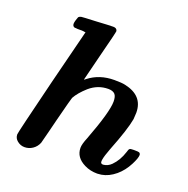

<svg xmlns="http://www.w3.org/2000/svg" viewBox="-126 -813 919 939"><g transform="rotate(20 334.0 -343.0)"><path d="M423 -388Q412 -400 388 -400Q334 -400 291 -363Q253 -329 236 -298Q234 -295 202 -170Q193 -134 185 -102Q177 -70 173 -55.5Q169 -41 169 -40Q160 -18 141 -5Q122 8 99 8Q78 8 61 -6Q45 -19 45 -39Q45 -49 116 -336L188 -622H184Q182 -622 179 -623Q173 -623 169 -624H157H146Q139 -624 136 -625H131Q119 -628 119 -642Q119 -649 123 -662Q128 -677 129 -679Q135 -685 144 -686Q149 -687 220 -690Q285 -694 307 -694Q325 -694 328 -679Q328 -671 294 -539L260 -403Q260 -400 269 -408Q324 -451 401 -451Q440 -451 457 -447Q556 -426 556 -337Q556 -325 554 -303Q544 -246 497 -127Q481 -85 478 -66Q477 -63 477 -54Q477 -43 490 -43Q514 -45 532 -63Q562 -93 577 -140Q581 -156 586 -159Q589 -162 605 -162H611Q631 -162 635 -160Q642 -156 642 -148Q642 -132 624 -97Q603 -56 571 -29Q536 0 499 6Q483 8 478 8Q441 8 411 -7Q358 -33 358 -83Q358 -102 373 -138Q433 -296 433 -350Q433 -377 423 -388Z"/></g></svg>

Font: KaTeX_Math
Style: Bold Italic
Weight: 700
Version: Version